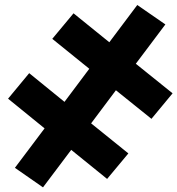

<svg xmlns="http://www.w3.org/2000/svg" viewBox="-20 -758 726 786"><path d="M427.5 -585 542 -737.5 657 -658 536 -497 686.5 -376 600 -271.5 454.5 -388.5 353 -253 505.5 -130 418.5 -25.5 271.5 -144.5 156 9 41 -71 162.5 -232.5 13 -354 99.5 -458.5 244 -341 345.5 -476.5 194 -599 281 -703.5Z"/></svg>

Font: Lato Black
Style: Italic
Weight: 900
Italic angle: -7°
Designer: Lukasz Dziedzic
Foundry: tyPoland Lukasz Dziedzic
Version: Version 2.007; 2014-02-27